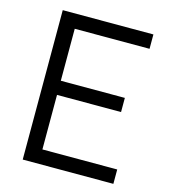

<svg xmlns="http://www.w3.org/2000/svg" viewBox="-104 -774 756 857"><g transform="rotate(15 273.5 -345.0)"><path d="M153.3 -624V-383.8H449.2V-318.4H153.3V-66.4H499V0H80.1V-690.4H499V-624Z"/></g></svg>

Font: DINish
Style: Regular
Weight: 400
Designer: Bert Driehuis
Foundry: Playbeing
Version: Version 3.008; git-95204e4c-release